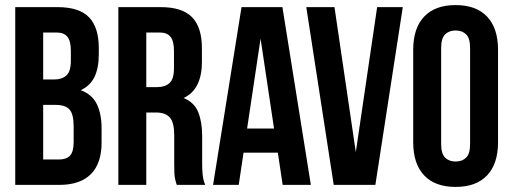

<svg xmlns="http://www.w3.org/2000/svg" viewBox="-20 -728 2012 756"><path d="M206 -700Q292 -700 330.5 -660Q369 -620 369 -539V-514Q369 -460 352 -425Q335 -390 298 -373Q343 -356 361.5 -317.5Q380 -279 380 -223V-166Q380 -85 338 -42.5Q296 0 213 0H40V-700ZM150 -315V-100H213Q241 -100 255.5 -115Q270 -130 270 -169V-230Q270 -279 253.5 -297Q237 -315 199 -315ZM150 -600V-415H193Q224 -415 241.5 -431Q259 -447 259 -489V-528Q259 -566 245.5 -583Q232 -600 203 -600Z M676 0Q674 -7 672 -13Q670 -19 668.5 -28Q667 -37 666.5 -51Q666 -65 666 -86V-196Q666 -245 649 -265Q632 -285 594 -285H556V0H446V-700H612Q698 -700 736.5 -660Q775 -620 775 -539V-484Q775 -376 703 -342Q745 -325 760.5 -286.5Q776 -248 776 -193V-85Q776 -59 778 -39.5Q780 -20 788 0ZM556 -600V-385H599Q630 -385 647.5 -401Q665 -417 665 -459V-528Q665 -566 651.5 -583Q638 -600 609 -600Z M1204 0H1093L1074 -127H939L920 0H819L931 -700H1092ZM953 -222H1059L1006 -576Z M1381 -129 1465 -700H1566L1458 0H1294L1186 -700H1297Z M1717 -161Q1717 -123 1732.5 -107.5Q1748 -92 1774 -92Q1800 -92 1815.5 -107.5Q1831 -123 1831 -161V-539Q1831 -577 1815.5 -592.5Q1800 -608 1774 -608Q1748 -608 1732.5 -592.5Q1717 -577 1717 -539ZM1607 -532Q1607 -617 1650 -662.5Q1693 -708 1774 -708Q1855 -708 1898 -662.5Q1941 -617 1941 -532V-168Q1941 -83 1898 -37.5Q1855 8 1774 8Q1693 8 1650 -37.5Q1607 -83 1607 -168Z"/></svg>

Font: SVN-Bebas Neue
Style: Bold
Weight: 700
Designer: Ryoichi Tsunekawa
Foundry: Ryoichi Tsunekawa
Version: Version 1.300; ttfautohint (v1.7.9-c794)